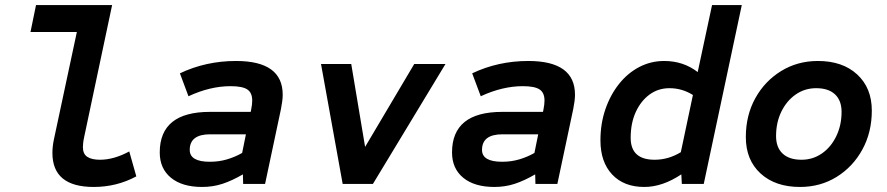

<svg xmlns="http://www.w3.org/2000/svg" viewBox="-20 -730 3520 762"><path d="M352 12Q188 12 188 -123Q188 -149 194 -177L285 -603H101L123 -710H425L314 -186Q311 -172 310 -162Q309 -152 309 -146Q309 -119 326.5 -107.5Q344 -96 377 -96Q432 -96 493 -129L521 -30Q443 12 352 12Z M782 12Q703 12 658.5 -24.5Q614 -61 614 -125Q614 -286 813 -286H975L977 -296Q979 -306 980 -315Q981 -324 981 -331Q981 -362 961.5 -375Q942 -388 895 -388Q814 -388 728 -348L694 -439Q797 -488 917 -488Q1102 -488 1102 -354Q1102 -341 1100 -327Q1098 -313 1095 -297L1032 0H945L944 -38Q901 -13 863 -0.5Q825 12 782 12ZM813 -88Q849 -88 881 -97.5Q913 -107 941 -123L956 -197H814Q733 -197 733 -135Q733 -88 813 -88Z M1340 0 1254 -476H1374L1429 -147L1624 -476H1748L1460 0Z M1942 12Q1863 12 1818.5 -24.5Q1774 -61 1774 -125Q1774 -286 1973 -286H2135L2137 -296Q2139 -306 2140 -315Q2141 -324 2141 -331Q2141 -362 2121.5 -375Q2102 -388 2055 -388Q1974 -388 1888 -348L1854 -439Q1957 -488 2077 -488Q2262 -488 2262 -354Q2262 -341 2260 -327Q2258 -313 2255 -297L2192 0H2105L2104 -38Q2061 -13 2023 -0.5Q1985 12 1942 12ZM1973 -88Q2009 -88 2041 -97.5Q2073 -107 2101 -123L2116 -197H1974Q1893 -197 1893 -135Q1893 -88 1973 -88Z M2537 12Q2456 12 2409.5 -37.5Q2363 -87 2363 -173Q2363 -239 2382.5 -296Q2402 -353 2436.5 -396.5Q2471 -440 2517 -464Q2563 -488 2616 -488Q2692 -488 2749 -444L2806 -710H2924L2773 0H2686L2684 -38Q2609 12 2537 12ZM2578 -96Q2633 -96 2682 -126L2730 -353Q2687 -380 2637 -380Q2592 -380 2557.5 -354.5Q2523 -329 2503 -285Q2483 -241 2483 -183Q2483 -96 2578 -96Z M3155 12Q3057 12 2998.5 -41.5Q2940 -95 2940 -186Q2940 -272 2977.5 -340Q3015 -408 3080 -448Q3145 -488 3226 -488Q3324 -488 3382 -434.5Q3440 -381 3440 -291Q3440 -205 3402.5 -136.5Q3365 -68 3300.5 -28Q3236 12 3155 12ZM3161 -96Q3206 -96 3242 -121Q3278 -146 3299 -189.5Q3320 -233 3320 -286Q3320 -331 3294 -355.5Q3268 -380 3219 -380Q3174 -380 3138 -355Q3102 -330 3081 -287Q3060 -244 3060 -190Q3060 -145 3086 -120.5Q3112 -96 3161 -96Z"/></svg>

Font: Sometype Mono
Style: Bold Italic
Weight: 700
Italic angle: -12°
Monospace: yes
Designer: Ryoichi Tsunekawa
Foundry: Dharma Type
Version: Version 1.000; ttfautohint (v1.8.3)